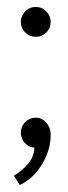

<svg xmlns="http://www.w3.org/2000/svg" viewBox="-20 -466 196 553"><path d="M83 -360Q101 -360 113.5 -372.5Q126 -385 126 -403Q126 -420 113.5 -433Q101 -446 83 -446Q65 -446 52.5 -433Q40 -420 40 -403Q40 -385 52.5 -372.5Q65 -360 83 -360ZM83 -127Q71 -127 61 -121Q51 -115 45.5 -105Q40 -95 40 -83Q40 -75 44.5 -65Q49 -55 58 -48.5Q67 -42 79 -41Q78 -15 61.5 5Q45 25 20 40L37 67Q64 54 83.5 31.5Q103 9 114.5 -19.5Q126 -48 126 -78Q126 -98 113.5 -112.5Q101 -127 83 -127Z"/></svg>

Font: Catamaran ExtraLight
Style: Regular
Weight: 250
Designer: Pria Ravichandran
Version: Version 2.000